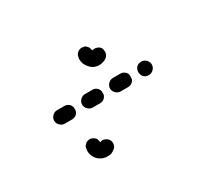

<svg xmlns="http://www.w3.org/2000/svg" viewBox="-70 -379 539 494"><g transform="rotate(-30 200.0 -132.0)"><path d="M136 -37Q139 -37 142 -36Q146 -35 149 -33Q152 -31 155 -27Q159 -20 157 -12Q155 -4 148 0Q144 3 139 5Q133 6 128 6Q120 6 113 3Q106 0 101 -5Q96 -10 93 -17Q90 -24 90 -32Q90 -35 91 -39Q91 -43 93 -46Q96 -49 99 -52Q102 -54 106 -55Q110 -56 114 -55Q118 -54 121 -52Q124 -50 127 -47Q128 -44 129 -41Q130 -38 130 -35Q133 -36 136 -37ZM97 -122H75Q67 -122 61 -128Q55 -134 55 -142Q55 -150 61 -156Q67 -162 75 -162H97Q103 -162 109 -158Q114 -154 116 -147Q116 -144 116 -142Q116 -140 116 -137Q114 -130 109 -126Q103 -122 97 -122ZM180 -122H158Q150 -122 144 -128Q138 -134 138 -142Q138 -150 144 -156Q150 -162 158 -162H180Q187 -162 192 -158Q197 -154 199 -147Q199 -144 199 -142Q199 -140 199 -137Q197 -130 192 -126Q187 -122 180 -122ZM263 -122H241Q233 -122 227 -128Q221 -134 221 -142Q221 -150 227 -156Q233 -162 241 -162H263Q270 -162 275 -158Q281 -154 282 -147Q282 -144 282 -142Q282 -140 282 -137Q281 -130 275 -126Q270 -122 263 -122ZM339 -128Q345 -134 345 -142Q345 -150 339 -156Q333 -162 325 -162Q316 -162 310 -156Q305 -150 305 -142Q305 -134 310 -128Q316 -122 325 -122Q333 -122 339 -128ZM244 -250Q251 -248 255 -242Q257 -238 257 -234Q258 -231 257 -227Q256 -223 254 -220Q252 -216 248 -214Q244 -211 239 -210Q233 -208 228 -208Q220 -208 213 -211Q206 -214 201 -220Q196 -225 193 -232Q190 -239 190 -246Q190 -250 191 -253Q192 -261 199 -266Q206 -271 214 -269Q218 -269 221 -267Q224 -264 227 -261Q228 -259 229 -256Q230 -253 230 -250Q237 -252 244 -250Z"/></g></svg>

Font: FRB American Cursive Dashed
Style: Bold Italic
Weight: 700
Italic angle: -25°
Version: Version 2.0;Modular Font Editor K font №1